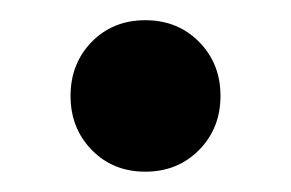

<svg xmlns="http://www.w3.org/2000/svg" viewBox="-20 -164 288 190"><path d="M70.8 -15.6Q49.8 -37.1 49.8 -69.1Q49.8 -101.1 70.8 -122.6Q91.8 -144 123.8 -144Q155.8 -144 177 -122.6Q198.2 -101.1 198.2 -69.1Q198.2 -37.1 177 -15.6Q155.8 5.9 123.8 5.9Q91.8 5.9 70.8 -15.6Z"/></svg>

Font: Nunito-Bold
Style: Bold
Weight: 700
Designer: Vernon Adams
Foundry: newtypography
Version: Version 3.000